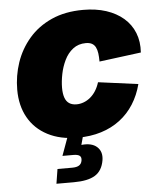

<svg xmlns="http://www.w3.org/2000/svg" viewBox="-53 -596 707 847"><g transform="rotate(-5 300.0 -173.0)"><path d="M274.4 9.8Q196.8 9.8 141.1 -19.3Q85.4 -48.3 55.9 -100.8Q26.4 -153.3 26.4 -224.1Q26.4 -285.6 46.1 -344Q65.9 -402.3 106 -449Q146 -495.6 206.3 -522.7Q266.6 -549.8 346.7 -549.8Q403.3 -549.8 448.2 -535.2Q493.2 -520.5 524.9 -493.2Q556.6 -465.8 572 -427Q587.4 -388.2 584 -340.3L398.9 -316.4Q398.9 -337.4 396.7 -353.3Q394.5 -369.1 388.7 -380.4Q382.8 -391.6 372.3 -397.2Q361.8 -402.8 345.7 -402.8Q312.5 -402.8 288.8 -384.5Q265.1 -366.2 251 -336.9Q236.8 -307.6 230.5 -275.4Q224.1 -243.2 224.1 -215.3Q224.1 -189.5 230.2 -171.9Q236.3 -154.3 249.3 -145.8Q262.2 -137.2 281.7 -137.2Q297.9 -137.2 313.5 -143.1Q329.1 -148.9 342.8 -160.2Q356.4 -171.4 367.2 -188.2Q377.9 -205.1 384.3 -226.1L561 -202.6Q548.3 -153.8 523.4 -114.5Q498.5 -75.2 461.9 -47.4Q425.3 -19.5 378.2 -4.9Q331.1 9.8 274.4 9.8ZM162.6 204.1 172.9 139.6H237.8Q258.3 139.6 268.8 132.8Q279.3 126 281.7 111.8Q284.2 97.2 276.1 90.6Q268.1 84 247.6 84H199.7L237.3 -19.5H302.2L298.8 0L287.1 43Q333 38.1 356.4 59.3Q379.9 80.6 374 118.2Q366.2 164.6 334.2 184.3Q302.2 204.1 239.7 204.1Z"/></g></svg>

Font: Inter 16pt Black
Style: Italic
Weight: 900
Italic angle: -9.3988°
Version: Version 4.001;git-66647c0bb